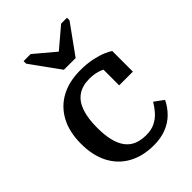

<svg xmlns="http://www.w3.org/2000/svg" viewBox="-232 -902 1020 1020"><g transform="rotate(-45 278.0 -392.0)"><path d="M256 -611H344L463 -776V-795H419L268 -667L340 -669L190 -795H137V-776ZM321 -56Q359 -56 387 -70Q415 -84 435.5 -107Q456 -130 471 -156L523 -118Q504 -79 474.5 -50Q445 -21 404 -5Q363 11 311 11Q229 11 168.5 -22Q108 -55 75 -117.5Q42 -180 42 -269Q42 -357 75.5 -419.5Q109 -482 170 -515Q231 -548 315 -548Q366 -548 405 -539.5Q444 -531 470 -520Q496 -509 508 -500V-345H405V-481Q416 -480 424 -475.5Q432 -471 437.5 -464Q443 -457 445 -449Q447 -441 445 -434Q426 -455 393 -468.5Q360 -482 318 -482Q265 -482 230.5 -458Q196 -434 179.5 -386.5Q163 -339 163 -268Q163 -214 172.5 -174Q182 -134 201.5 -107.5Q221 -81 250.5 -68.5Q280 -56 321 -56Z"/></g></svg>

Font: Roboto Serif SemiCondensed Medium
Style: Regular
Weight: 500
Width: 4
Designer: Greg Gazdowicz
Foundry: Commercial Type
Version: Version 1.007